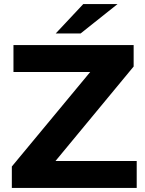

<svg xmlns="http://www.w3.org/2000/svg" viewBox="-20 -921 711 941"><path d="M556 -901H388L253 -757H375ZM252 -132 635 -595V-700H46V-568H422L38 -105V0H650V-132Z"/></svg>

Font: Montserrat Lite
Style: Bold
Weight: 700
Designer: Julieta Ulanovsky
Foundry: Julieta Ulanovsky
Version: Version 7.200;PS 007.200;hotconv 1.0.88;makeotf.lib2.5.64775